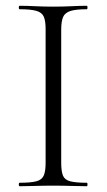

<svg xmlns="http://www.w3.org/2000/svg" viewBox="-20 -645 370 665"><path d="M192 -81Q192 -52 198 -37Q204 -22 223.5 -17Q243 -12 281 -12Q283 -12 283 -6Q283 0 281 0Q257 0 228 -1Q199 -2 164 -2Q131 -2 101.5 -1Q72 0 48 0Q45 0 45 -6Q45 -12 48 -12Q86 -12 105.5 -17Q125 -22 131.5 -37Q138 -52 138 -81V-544Q138 -573 131.5 -587.5Q125 -602 105.5 -607.5Q86 -613 48 -613Q45 -613 45 -619Q45 -625 48 -625Q72 -625 101.5 -623.5Q131 -622 164 -622Q199 -622 228.5 -623.5Q258 -625 281 -625Q283 -625 283 -619Q283 -613 281 -613Q243 -613 224 -607Q205 -601 198.5 -586Q192 -571 192 -542Z"/></svg>

Font: Cormorant Garamond Light
Style: Regular
Weight: 300
Designer: Christian Thalmann (Catharsis Fonts)
Foundry: Catharsis Fonts
Version: Version 4.001